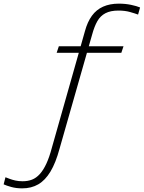

<svg xmlns="http://www.w3.org/2000/svg" viewBox="-160 -791 789 1054"><path d="M163 -537H518L506 -501H151ZM167 25Q146 103 117 151Q88 199 50 221Q12 243 -38 243Q-71 243 -98 235.5Q-125 228 -140 221L-130 182Q-120 186 -106.5 191Q-93 196 -75.5 200Q-58 204 -36 204Q-7 204 16 195Q39 186 58.5 164.5Q78 143 94.5 107.5Q111 72 125 19L306 -619Q320 -671 344.5 -704.5Q369 -738 406 -754.5Q443 -771 492 -771Q528 -771 559 -764.5Q590 -758 609 -750L598 -711Q582 -717 554 -725Q526 -733 490 -733Q447 -733 419 -718.5Q391 -704 374.5 -675Q358 -646 346 -602Z"/></svg>

Font: Roboto Serif 20pt Thin
Style: Italic
Weight: 250
Italic angle: -10°
Version: Version 1.007